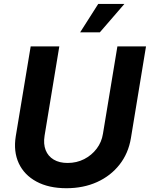

<svg xmlns="http://www.w3.org/2000/svg" viewBox="-20 -969 780 999"><path d="M325.7 10.3Q233.4 10.3 169.7 -24.2Q106 -58.6 77.6 -119.6Q49.3 -180.7 62 -259.8L139.6 -727.5H288.6L211.9 -262.7Q205.1 -219.7 217.5 -188Q230 -156.2 259.3 -138.7Q288.6 -121.1 331.5 -121.1Q378.9 -121.1 418 -141.1Q457 -161.1 482.9 -195.3Q508.8 -229.5 515.6 -272.5L590.8 -727.5H739.7L661.1 -250Q647.9 -170.9 601.8 -112.3Q555.7 -53.7 484.9 -21.7Q414.1 10.3 325.7 10.3ZM397 -800.8 491.2 -948.7H627.4L499.5 -800.8Z"/></svg>

Font: Inter 16pt
Style: Bold Italic
Weight: 700
Italic angle: -9.3988°
Version: Version 4.001;git-66647c0bb